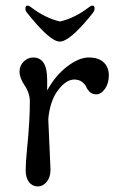

<svg xmlns="http://www.w3.org/2000/svg" viewBox="-20 -662 430 688"><path d="M153 -235 161 -54Q161 -27 147.5 -10.5Q134 6 115 6Q96 6 84 -9.5Q72 -25 72 -52Q72 -79 77 -129Q87 -229 87 -298Q87 -328 68.5 -355.5Q50 -383 50 -405Q50 -427 65 -441.5Q80 -456 99 -456Q149 -456 149 -377V-338Q179 -392 221 -424Q263 -456 298 -456Q333 -456 351.5 -438.5Q370 -421 370 -392Q370 -363 356 -343.5Q342 -324 326 -324Q310 -324 301.5 -332.5Q293 -341 289 -350.5Q285 -360 274 -368.5Q263 -377 246 -377Q217 -377 188 -339Q159 -301 153 -235ZM310 -642Q319 -642 319 -633Q319 -624 313 -616Q245 -530 206 -515Q198 -513 194 -513Q159 -513 77 -616Q71 -623 71 -632.5Q71 -642 80 -642Q83 -642 90 -637Q142 -597 195 -585Q248 -597 300 -637Q307 -642 310 -642Z"/></svg>

Font: Macondo Swash Caps
Style: Regular
Weight: 400
Designer: John Vargas Beltran
Foundry: John Vargas Beltran
Version: Version 2.001